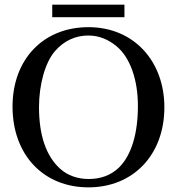

<svg xmlns="http://www.w3.org/2000/svg" viewBox="-20 -793 762 827"><path d="M516 -719V-773H205V-719ZM688 -331C688 -529 557 -676 361 -676C166 -676 34 -537 34 -334C34 -126 167 14 361 14C553 14 688 -125 688 -331ZM574 -337C574 -217 546 -123 491 -70C456 -37 412 -22 362 -22C316 -22 272 -36 238 -67C177 -123 148 -213 148 -332C148 -427 174 -524 217 -573C256 -618 306 -640 360 -640C407 -640 447 -623 483 -593C540 -545 574 -451 574 -337Z"/></svg>

Font: XITS Math
Style: Regular
Weight: 400
Designer: MicroPress Inc., with final additions and corrections provided by Coen Hoffman, Elsevier (retired)
Version: Version 1.108